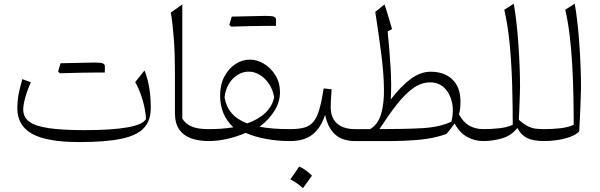

<svg xmlns="http://www.w3.org/2000/svg" viewBox="-20 -756 3215 1029"><path d="M762.7 -118.7Q759.3 -169.4 743.9 -221.7Q728.5 -273.9 704.6 -315.9L754.4 -378.4Q788.1 -295.4 788.1 -177.7Q788.1 -110.4 751.5 -70.3Q714.8 -30.3 631.1 -12.5Q547.4 5.4 405.8 5.4Q231.4 5.4 152.1 -38.8Q72.8 -83 72.8 -175.8Q72.8 -211.9 78.6 -245.1Q84.5 -278.3 99.6 -332L145.5 -314.9Q126.5 -272.9 115.5 -233.6Q104.5 -194.3 104.5 -168.5Q104.5 -128.4 136.5 -104.2Q168.5 -80.1 240.5 -69.3Q312.5 -58.6 432.6 -58.6Q731 -58.6 762.7 -118.7ZM492.2 -367.2Q421.9 -367.2 300.8 -363.3Q294.4 -369.6 291.5 -373Q300.3 -403.3 304.7 -417Q451.2 -420.9 486.3 -420.9Q521.5 -420.9 531.7 -416Q542 -411.1 542 -400.4V-381.3Q542 -373.5 541.5 -367.2Z M957 -732.4V-120.6Q971.7 -95.2 1003.4 -79.6Q1035.2 -64 1098.1 -64H1098.6V0H1098.1Q1046.4 0 1005.4 -14.2Q964.4 -28.3 940.9 -61.5Q917.5 -94.7 917.5 -151.9V-372.1Q917.5 -466.8 911.9 -545.7Q906.2 -624.5 895.5 -688.5Z M1318.4 -436.5Q1357.9 -436.5 1395 -414.1Q1432.1 -391.6 1456.3 -352.3Q1480.5 -313 1480.5 -262.7Q1480.5 -208.5 1450.4 -161.1Q1420.4 -113.8 1371.1 -76.7Q1405.8 -70.3 1445.8 -67.1Q1485.8 -64 1534.7 -64H1535.2V0H1534.7Q1466.8 0 1405.5 -11.5Q1344.2 -22.9 1296.4 -43.9Q1248.5 -22.9 1197 -11.5Q1145.5 0 1098.6 0Q1084 0 1084 -30.8V-33.2Q1084 -64 1098.6 -64Q1171.4 -64 1230.5 -73.7Q1159.7 -140.1 1159.7 -244.6Q1159.7 -302.2 1182.4 -345.5Q1205.1 -388.7 1241.5 -412.6Q1277.8 -436.5 1318.4 -436.5ZM1312.5 -372.1Q1281.2 -372.1 1253.2 -354.5Q1225.1 -336.9 1206.3 -305.7Q1187.5 -274.4 1183.6 -233.4Q1191.9 -184.1 1221.4 -149.7Q1251 -115.2 1304.7 -94.7Q1365.7 -116.2 1402.8 -151.9Q1439.9 -187.5 1449.2 -233.9Q1442.9 -274.9 1422.1 -305.9Q1401.4 -336.9 1372.6 -354.5Q1343.8 -372.1 1312.5 -372.1ZM1409.7 -617.2Q1339.4 -617.2 1218.3 -613.3Q1211.9 -619.6 1209 -623Q1217.8 -653.3 1222.2 -667Q1368.7 -670.9 1403.8 -670.9Q1439 -670.9 1449.2 -666Q1459.5 -661.1 1459.5 -650.4V-631.3Q1459.5 -623.5 1459 -617.2Z M1583.5 136.7Q1598.1 142.6 1615 154.1Q1631.8 165.5 1651.9 185.1Q1640.1 201.7 1628.2 218.5Q1616.2 235.4 1603.5 252.4Q1588.4 238.3 1571 226.3Q1553.7 214.4 1536.1 205.1Q1548.3 188 1559.8 171.4Q1571.3 154.8 1583.5 136.7ZM1535.2 0Q1520.5 0 1520.5 -30.8V-33.2Q1520.5 -64 1535.2 -64Q1581.5 -64 1611.6 -72.5Q1641.6 -81.1 1660.4 -104.2Q1679.2 -127.4 1691.7 -170.4Q1704.1 -213.4 1714.8 -282.2L1757.3 -277.3Q1754.9 -248.5 1753.7 -223.9Q1752.4 -199.2 1752.4 -179.7Q1752.4 -126 1785.6 -95Q1818.8 -64 1884.3 -64H1884.8V0H1884.3Q1815.9 0 1776.6 -34.9Q1737.3 -69.8 1722.2 -140.6Q1700.2 -71.3 1655.5 -35.6Q1610.8 0 1535.2 0Z M2287.6 -371.6Q2361.8 -371.6 2404.8 -329.8Q2447.8 -288.1 2447.8 -211.9Q2447.8 -191.4 2446 -175Q2444.3 -158.7 2439.9 -143.6Q2462.9 -100.6 2495.6 -82.3Q2528.3 -64 2570.8 -64H2571.3V0H2570.8Q2522.9 0 2482.4 -22.9Q2441.9 -45.9 2416.5 -94.7Q2399.9 -70.3 2373 -38.1Q2306.2 -14.2 2228 -7.1Q2149.9 0 2066.9 0H1884.8Q1870.1 0 1870.1 -30.8V-33.2Q1870.1 -64 1884.8 -64H1963.4Q2005.4 -88.4 2022.2 -144Q2039.1 -199.7 2037.8 -282Q2036.6 -364.3 2023.2 -468Q2009.8 -571.8 1991.2 -692.4L2041 -732.4Q2062.5 -666 2081.1 -600.1L2057.6 -587.4Q2067.4 -491.2 2073.2 -395.3Q2079.1 -299.3 2074.2 -223.1Q2130.4 -295.9 2182.4 -333.7Q2234.4 -371.6 2287.6 -371.6ZM2285.6 -314.5Q2237.8 -314.5 2194.3 -283.4Q2150.9 -252.4 2106.9 -196.3Q2063 -140.1 2013.2 -64Q2150.9 -64 2242.9 -69.1Q2335 -74.2 2399.4 -104Q2413.1 -159.7 2402.3 -207.8Q2391.6 -255.9 2361.3 -285.2Q2331.1 -314.5 2285.6 -314.5Z M2733.4 -736.3Q2741.7 -690.4 2748 -633.5Q2754.4 -576.7 2758.5 -516.1Q2762.7 -455.6 2764.9 -397.5Q2767.1 -339.4 2767.1 -291Q2767.1 -279.8 2766.1 -252Q2765.1 -224.1 2763.9 -187.7Q2762.7 -151.4 2760.7 -113.8Q2788.1 -89.8 2809.6 -79.3Q2831.1 -68.8 2851.8 -66.4Q2872.6 -64 2897.5 -64H2897.9V0H2897.5Q2837.4 0 2804.4 -16.6Q2771.5 -33.2 2752.9 -70.3Q2720.7 -29.3 2670.7 -14.6Q2620.6 0 2571.3 0Q2556.6 0 2556.6 -30.8V-33.2Q2556.6 -64 2571.3 -64Q2614.7 -64 2657.5 -68.8Q2700.2 -73.7 2728 -87.4Q2728 -189.5 2724.9 -300.5Q2721.7 -411.6 2711.9 -516.4Q2702.1 -621.1 2682.6 -703.6Z M3060.1 -736.3Q3068.4 -690.4 3074.7 -633.5Q3081.1 -576.7 3085.2 -515.9Q3089.4 -455.1 3091.6 -397.2Q3093.8 -339.4 3093.8 -291Q3093.8 -281.7 3093 -254.2Q3092.3 -226.6 3090.8 -189.7Q3089.4 -152.8 3087.6 -116Q3085.9 -79.1 3084 -51.3Q3065.9 -33.2 3034.4 -22Q3002.9 -10.7 2967 -5.4Q2931.2 0 2897.9 0Q2883.3 0 2883.3 -30.8V-33.2Q2883.3 -64 2897.9 -64Q2941.4 -64 2984.1 -68.8Q3026.9 -73.7 3054.7 -87.4Q3054.7 -164.1 3053 -246.3Q3051.3 -328.6 3046.6 -410.4Q3042 -492.2 3033 -567.1Q3023.9 -642.1 3009.3 -703.6Z"/></svg>

Font: Pinar-FD Light
Style: Regular
Weight: 300
Designer: Amin Abedi
Version: Version 2.000